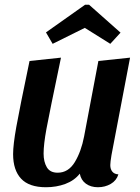

<svg xmlns="http://www.w3.org/2000/svg" viewBox="-20 -766 588 806"><path d="M443 -73Q443 -56 451.5 -45.5Q460 -35 477 -34Q469 -8 445 6Q421 20 391 20Q361 20 340.5 5Q320 -10 315 -37Q292 -8 254.5 6Q217 20 173 20Q102 20 68.5 -16Q35 -52 35 -119Q35 -158 48.5 -233.5Q62 -309 104 -510L236 -524Q187 -290 175 -225Q163 -160 163 -121Q163 -87 176.5 -64Q190 -41 222 -41Q267 -41 294 -85.5Q321 -130 333 -193L393 -510L526 -524L448 -115Q443 -85 443 -73ZM201 -582 173 -630 337 -746H354L486 -629L443 -582L336 -649Z"/></svg>

Font: Sansita Medium Italic
Style: Regular
Weight: 500
Italic angle: -11°
Designer: Pablo Cosgaya
Foundry: Omnibus-Type
Version: Version 1.006